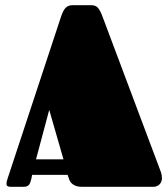

<svg xmlns="http://www.w3.org/2000/svg" viewBox="-20 -721 650 741"><path d="M258 -701C235 -700 225 -685 215 -655L11 -37C7 -26 5 -18 5 -12C5 -3 11 0 21 0H71C93 0 96 -12 101 -31L104 -46H241L247 -29C250 -19 262 0 295 0H572C588 0 605 -11 605 -34C605 -41 604 -48 601 -57L376 -656C363 -690 355 -701 331 -701ZM170 -297 225 -106H119Z"/></svg>

Font: Fascinate
Style: Regular
Weight: 900
Designer: Astigmatic (AOETI)
Foundry: Astigmatic (AOETI)
Version: Version 1.000